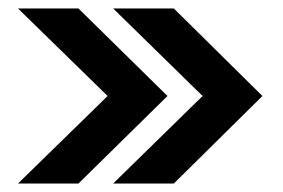

<svg xmlns="http://www.w3.org/2000/svg" viewBox="-20 -474 668 454"><path d="M247.5 -40H391L600.5 -247L391 -454H247.5L459 -247ZM22.5 -40H165.5L376 -247L165.5 -454H22.5L234.5 -247Z"/></svg>

Font: Anybody Thin SemiBold
Style: Regular
Weight: 600
Version: Version 1.113;gftools[0.9.25]